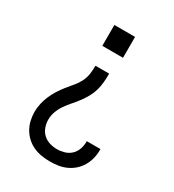

<svg xmlns="http://www.w3.org/2000/svg" viewBox="-180 -623 859 948"><g transform="rotate(30 250.0 -148.5)"><path d="M191 -401V-520H309V-401ZM251 223Q227 223 203 219Q179 215 157 205Q135 195 117 178.5Q99 162 87 141Q75 120 69.5 96Q64 72 64 48Q64 24 69.5 0Q75 -24 84.5 -46Q94 -68 107 -88.5Q120 -109 135 -128Q150 -147 166 -165.5Q182 -184 193 -205.5Q204 -227 207.5 -251Q211 -275 211 -299H289Q289 -275 287 -251Q285 -227 278.5 -203.5Q272 -180 260 -158.5Q248 -137 233.5 -117.5Q219 -98 203 -80Q187 -62 173 -42Q159 -22 150.5 1Q142 24 142 48Q142 69 149.5 90Q157 111 172.5 125.5Q188 140 209 146.5Q230 153 251 153Q272 153 293 147Q314 141 329.5 126.5Q345 112 352.5 91.5Q360 71 360 49Q360 48 360 47Q360 46 360 45H438Q438 47 438 48.5Q438 50 438 52Q438 76 432 99.5Q426 123 414 143.5Q402 164 384 180Q366 196 344 206Q322 216 298.5 219.5Q275 223 251 223Z"/></g></svg>

Font: Iosevka SS04
Style: Regular
Weight: 400
Monospace: yes
Designer: Belleve Invis
Foundry: Belleve Invis
Version: Version 19.0.0; ttfautohint (v1.8.4)